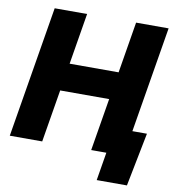

<svg xmlns="http://www.w3.org/2000/svg" viewBox="-94 -810 943 1048"><g transform="rotate(10 377.5 -286.0)"><path d="M3.4 0 124 -727.5H303.7L256.8 -443.8H528.3L575.2 -727.5H755.4L634.8 0H454.6L502.9 -291H231.4L183.1 0ZM512.7 156.2 538.6 0H493.7L517.1 -140.6H738.8L680.2 156.2Z"/></g></svg>

Font: Inter Display Extra Bold
Style: Italic
Weight: 800
Italic angle: -9.39999°
Designer: Rasmus Andersson
Foundry: rsms
Version: Version 4.000;git-4fc901f